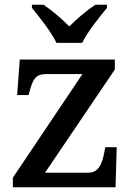

<svg xmlns="http://www.w3.org/2000/svg" viewBox="-20 -786 557 806"><path d="M217 -606H325C346 -651 398 -715 429 -753V-766H380C345 -743 301 -706 271 -675C241 -706 197 -743 163 -766H114V-753C145 -715 196 -651 217 -606ZM34 0H465L470 -168H422L417 -142C407 -94 393 -61 349 -61H169L462 -494V-536H63L52 -387H100L103 -398C117 -451 128 -475 173 -475H326L34 -40Z"/></svg>

Font: Noto Serif Oriya Medium
Style: Regular
Weight: 500
Designer: David Williams
Foundry: Google LLC, David Williams
Version: Version 1.051